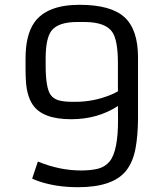

<svg xmlns="http://www.w3.org/2000/svg" viewBox="-20 -777 707 807"><path d="M139.2 -98.1Q230 -60.5 321.3 -60.5Q362.3 -60.5 391.8 -67.9Q421.4 -75.2 440.4 -98.1Q477.1 -142.1 476.1 -279.3L475.6 -331.5Q391.1 -275.9 278.8 -275.9Q158.2 -275.9 117.2 -337.4Q93.8 -373 89.4 -429.7Q87.4 -456.5 87.4 -485.4V-531.2Q87.4 -629.4 124 -682.1Q176.8 -756.8 314.5 -756.8Q446.8 -756.8 503.9 -704.1Q560.1 -651.9 560.1 -535.6V-277.8Q559.6 -205.6 549.3 -151.6Q539.1 -97.7 511.7 -61.5Q457 9.8 308.1 9.8Q216.8 9.8 144.5 -14.6Q125.5 -21 115.2 -26.4ZM297.9 -349.1Q372.1 -349.1 441.9 -377Q461.4 -384.8 475.6 -393.1V-511.2Q475.6 -607.9 452.1 -642.1Q423.3 -684.6 333.5 -684.6H305.7Q225.1 -684.6 196.8 -648.4Q171.9 -616.7 171.9 -530.8V-502.4Q171.9 -406.2 193.4 -377.4Q206.1 -360.8 227.8 -355Q249.5 -349.1 284.2 -349.1Z"/></svg>

Font: Armata
Style: Regular
Weight: 400
Designer: Viktoriya Grabowska
Foundry: Viktoriya Grabowska
Version: Version 1.002